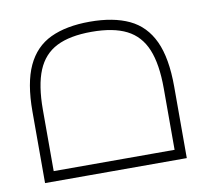

<svg xmlns="http://www.w3.org/2000/svg" viewBox="-62 -568 681 635"><g transform="rotate(-10 278.0 -250.0)"><path d="M40 0V-240Q40 -336 66.5 -393Q93 -450 146 -475Q199 -500 278 -500Q357 -500 410 -475Q463 -450 489.5 -393Q516 -336 516 -240V0ZM75 -20 60 -34H496L481 -20V-240Q481 -322 460.5 -371.5Q440 -421 395.5 -443.5Q351 -466 278 -466Q205 -466 160.5 -443.5Q116 -421 95.5 -371.5Q75 -322 75 -240Z"/></g></svg>

Font: TitilliumWeb ExtraLight
Style: Regular
Weight: 400
Designer: Mohamed Gaber, Accademia di Belle Arti di Urbino and others
Foundry: Kief Type Foundry, Accademia di Belle Arti di Urbino and others
Version: Version 3.000; ttfautohint (v1.8.2)